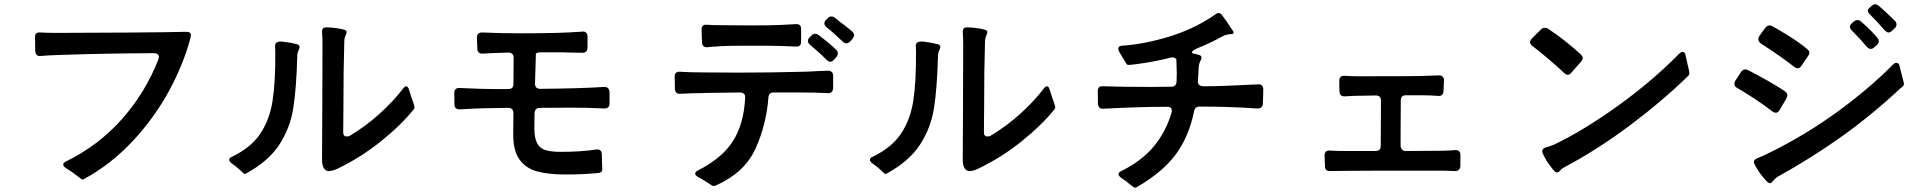

<svg xmlns="http://www.w3.org/2000/svg" viewBox="-20 -846 9040 899"><path d="M874 -681Q874 -677 872 -669Q840 -547 771.5 -420.5Q703 -294 600.5 -184.5Q498 -75 372 -7Q368 -5 366 -5Q363 -5 342 -22Q321 -39 290 -58Q276 -67 276 -76Q276 -84 289 -90Q442 -165 552 -289.5Q662 -414 722 -569Q724 -577 724 -579Q724 -587 718 -592Q712 -597 702 -597Q475 -596 269 -589Q201 -587 171 -584Q160 -582 153 -588Q146 -594 145 -606Q144 -628 144 -673Q144 -696 168 -694Q196 -692 252 -692Q364 -692 572.5 -693.5Q781 -695 851 -697Q864 -697 869 -693Q874 -689 874 -681Z M1882 -442Q1891 -442 1896 -423Q1907 -387 1914 -369Q1921 -348 1921 -343Q1921 -338 1918 -335Q1858 -260 1762.5 -183.5Q1667 -107 1558 -55Q1536 -45 1518 -45Q1506 -45 1497.5 -57Q1489 -69 1488 -91V-140Q1488 -250 1489 -321L1490 -636Q1490 -673 1488 -693V-699Q1488 -718 1508 -718Q1550 -717 1588 -708Q1603 -704 1603 -697Q1603 -688 1597 -677Q1592 -667 1592 -647Q1588 -524 1588 -345L1587 -226Q1587 -207 1604 -207Q1614 -207 1621 -212Q1694 -256 1758.5 -314.5Q1823 -373 1867 -431Q1875 -442 1882 -442ZM1383 -626Q1383 -621 1378 -611Q1372 -597 1372 -587Q1368 -432 1353 -338.5Q1338 -245 1287 -167.5Q1236 -90 1131 -33Q1126 -30 1122.5 -32.5Q1119 -35 1111 -43Q1108 -46 1096.5 -56.5Q1085 -67 1066 -80Q1053 -90 1053 -98Q1053 -106 1066 -112Q1154 -154 1198 -219Q1242 -284 1256 -372.5Q1270 -461 1269 -601L1268 -632Q1268 -643 1277 -648Q1286 -653 1304 -651Q1341 -647 1371 -639Q1383 -635 1383 -626Z M2483 -317 2482 -248Q2482 -200 2494.5 -176Q2507 -152 2533 -143.5Q2559 -135 2607 -135Q2698 -135 2772 -146Q2798 -149 2798 -121Q2798 -99 2799 -80.5Q2800 -62 2800 -54V-52Q2800 -38 2782 -36Q2711 -29 2628 -29Q2547 -29 2494.5 -43.5Q2442 -58 2412.5 -99Q2383 -140 2383 -217Q2383 -281 2384 -316Q2384 -341 2359 -341L2240 -339Q2204 -338 2134 -334Q2122 -333 2115 -339Q2108 -345 2108 -356Q2107 -375 2107 -410Q2107 -422 2113.5 -428.5Q2120 -435 2132 -434Q2239 -429 2296 -429H2360Q2384 -429 2384 -453Q2385 -495 2385 -576Q2385 -587 2378.5 -593.5Q2372 -600 2361 -600Q2352 -599 2334 -599Q2268 -597 2241 -595Q2229 -594 2222 -600Q2215 -606 2215 -617L2213 -670Q2213 -694 2238 -694Q2321 -690 2418 -690Q2614 -690 2705 -698Q2729 -701 2731 -676V-622Q2729 -597 2705 -599Q2684 -600 2643 -600Q2629 -601 2596 -601H2513Q2491 -601 2489 -594V-586L2485 -455Q2485 -430 2510 -430Q2705 -432 2809 -439Q2832 -439 2834 -416V-361Q2834 -338 2809 -338Q2741 -342 2657 -342Q2560 -342 2508 -341Q2485 -341 2483 -317Z M3873 -769Q3882 -769 3890 -762Q3904 -752 3910 -746Q3938 -726 3970 -699Q3979 -690 3979 -681Q3979 -674 3973 -666L3960 -651Q3952 -643 3943 -643Q3936 -643 3926 -651Q3878 -697 3851 -718Q3840 -727 3840 -736Q3840 -745 3847 -752L3856 -761Q3864 -769 3873 -769ZM3333 -628Q3315 -628 3294 -625Q3268 -623 3267 -647L3265 -708Q3265 -733 3291 -730Q3318 -728 3361 -728Q3405 -727 3490 -727Q3588 -727 3630 -729L3706 -733Q3718 -734 3724.5 -728.5Q3731 -723 3731 -711V-651Q3731 -626 3706 -628Q3622 -632 3562 -632H3477Q3395 -632 3357 -630ZM3797 -688Q3804 -688 3813 -682Q3872 -637 3895 -613Q3903 -606 3903 -596Q3903 -587 3896 -579L3884 -565Q3876 -557 3868 -557Q3859 -557 3850 -566Q3818 -599 3773 -636Q3763 -645 3763 -654Q3763 -663 3770 -670L3779 -679Q3788 -688 3797 -688ZM3806 -513Q3816 -513 3854 -515Q3879 -516 3881 -493V-433Q3879 -408 3855 -410Q3790 -413 3736 -413H3602Q3580 -413 3578 -390Q3568 -260 3517 -149Q3466 -38 3335 21Q3325 25 3321 25Q3315 25 3297 12Q3267 -8 3249 -17Q3235 -25 3235 -33Q3235 -41 3248 -48Q3361 -105 3412 -185.5Q3463 -266 3469 -388Q3470 -400 3463.5 -406.5Q3457 -413 3445 -413L3293 -411Q3274 -411 3264 -410Q3226 -410 3166 -407Q3142 -405 3140 -429Q3140 -469 3139 -487Q3139 -512 3165 -510Q3215 -507 3262 -507Q3328 -506 3438 -506Q3596 -506 3736 -510Q3757 -510 3806 -513Z M4882 -442Q4891 -442 4896 -423Q4907 -387 4914 -369Q4921 -348 4921 -343Q4921 -338 4918 -335Q4858 -260 4762.5 -183.5Q4667 -107 4558 -55Q4536 -45 4518 -45Q4506 -45 4497.5 -57Q4489 -69 4488 -91V-140Q4488 -250 4489 -321L4490 -636Q4490 -673 4488 -693V-699Q4488 -718 4508 -718Q4550 -717 4588 -708Q4603 -704 4603 -697Q4603 -688 4597 -677Q4592 -667 4592 -647Q4588 -524 4588 -345L4587 -226Q4587 -207 4604 -207Q4614 -207 4621 -212Q4694 -256 4758.5 -314.5Q4823 -373 4867 -431Q4875 -442 4882 -442ZM4383 -626Q4383 -621 4378 -611Q4372 -597 4372 -587Q4368 -432 4353 -338.5Q4338 -245 4287 -167.5Q4236 -90 4131 -33Q4126 -30 4122.5 -32.5Q4119 -35 4111 -43Q4108 -46 4096.5 -56.5Q4085 -67 4066 -80Q4053 -90 4053 -98Q4053 -106 4066 -112Q4154 -154 4198 -219Q4242 -284 4256 -372.5Q4270 -461 4269 -601L4268 -632Q4268 -643 4277 -648Q4286 -653 4304 -651Q4341 -647 4371 -639Q4383 -635 4383 -626Z M5895 -429Q5895 -405 5893 -361Q5893 -338 5868 -338Q5736 -347 5597 -347Q5575 -347 5571 -325Q5547 -207 5486 -124Q5425 -41 5305 29Q5297 33 5294 33Q5292 33 5285 28Q5278 23 5275 21Q5253 1 5230 -13Q5217 -23 5217 -30Q5217 -39 5230 -45Q5324 -91 5381.5 -159.5Q5439 -228 5466 -320Q5467 -323 5467 -328Q5467 -336 5462 -341Q5457 -346 5448 -346Q5313 -346 5147 -337Q5123 -335 5121 -360Q5120 -379 5120 -419Q5120 -444 5144 -442Q5237 -439 5369 -439Q5432 -439 5464 -440Q5487 -440 5489 -463Q5490 -476 5490 -502Q5490 -523 5488 -569Q5476 -581 5461 -576Q5382 -556 5296 -545Q5272 -542 5262 -542Q5258 -542 5253.5 -548.5Q5249 -555 5243 -566Q5233 -583 5222 -601Q5216 -610 5216 -617Q5216 -631 5234 -632Q5337 -639 5451 -673.5Q5565 -708 5655 -768L5668 -777Q5678 -785 5686 -785Q5695 -785 5702 -775Q5727 -742 5741 -719Q5744 -714 5747.5 -709.5Q5751 -705 5754 -700Q5756 -694 5756 -693Q5756 -689 5751 -687Q5746 -686 5737 -685.5Q5728 -685 5723 -683Q5720 -683 5710 -679Q5647 -644 5584 -619Q5568 -612 5562.5 -604.5Q5557 -597 5567 -596L5594 -589Q5600 -587 5603 -584Q5606 -581 5606 -575Q5606 -571 5600 -559Q5594 -547 5593 -536Q5591 -490 5589 -466Q5588 -455 5595 -448.5Q5602 -442 5615 -442Q5701 -442 5870 -451Q5893 -453 5895 -429Z M6793 -143Q6818 -145 6818 -120V-68Q6816 -45 6793 -45Q6758 -47 6701 -47H6610Q6370 -47 6282 -46L6206 -45Q6184 -45 6184 -67L6182 -118Q6182 -143 6208 -141Q6239 -139 6275 -139H6421Q6445 -139 6445 -163L6446 -344V-375Q6446 -399 6422 -399Q6403 -398 6368 -398Q6322 -398 6279 -395Q6253 -393 6252 -417Q6251 -432 6251 -468Q6251 -493 6277 -491Q6305 -489 6339 -489H6387Q6581 -489 6625 -490L6715 -493Q6727 -494 6734 -488Q6741 -482 6741 -470Q6741 -453 6739 -419Q6737 -395 6714 -397Q6677 -400 6636 -400H6563Q6539 -400 6539 -376L6538 -234V-163Q6540 -139 6564 -139L6719 -140Q6751 -140 6793 -143Z M7320 -496Q7312 -496 7303 -505Q7242 -563 7155 -631Q7144 -639 7144 -649Q7144 -655 7152 -665L7195 -708Q7203 -716 7214 -716Q7223 -716 7229 -711Q7265 -688 7308 -654Q7351 -620 7382 -591Q7391 -582 7391 -574Q7391 -568 7386 -561L7357 -528L7337 -505Q7330 -496 7320 -496ZM7265 -40 7260 -43Q7249 -54 7232 -78Q7215 -102 7204 -127Q7201 -133 7201 -137Q7201 -152 7222 -157Q7231 -159 7255 -168Q7393 -234 7553.5 -349Q7714 -464 7843 -595Q7851 -603 7859 -603Q7870 -603 7873 -584L7883 -539Q7890 -513 7890 -505Q7890 -497 7888 -495Q7886 -493 7886 -492Q7764 -373 7612.5 -259.5Q7461 -146 7305 -63Q7292 -57 7283 -45Q7278 -40 7273 -39Q7268 -38 7265 -40Z M8823 -694Q8814 -694 8805 -704Q8763 -752 8736 -778Q8726 -788 8726 -796Q8726 -804 8735 -811L8745 -820Q8753 -826 8760 -826Q8768 -826 8778 -818Q8812 -789 8853 -748Q8860 -741 8860 -731Q8860 -722 8852 -714L8838 -701Q8831 -694 8823 -694ZM8739 -617Q8730 -617 8721 -627Q8693 -661 8650 -704Q8642 -712 8642 -721Q8642 -730 8651 -737L8661 -746Q8669 -752 8677 -752Q8686 -752 8694 -745Q8740 -706 8771 -668Q8777 -661 8777 -652Q8777 -644 8768 -635L8755 -624Q8748 -617 8739 -617ZM8397 -526Q8390 -526 8381 -533Q8320 -581 8224 -643Q8213 -652 8213 -662Q8213 -669 8217 -676Q8226 -690 8246 -716Q8255 -727 8265 -727Q8272 -727 8279 -723Q8316 -703 8361 -674.5Q8406 -646 8441 -617Q8452 -608 8452 -599Q8452 -593 8447 -585Q8423 -549 8414 -537Q8406 -526 8397 -526ZM8253 4Q8219 -32 8196 -75Q8192 -85 8192 -88Q8192 -99 8210 -106Q8221 -110 8233 -115.5Q8245 -121 8249 -123Q8423 -207 8575.5 -317Q8728 -427 8844 -544Q8852 -552 8860 -552Q8872 -552 8875 -534L8888 -482Q8895 -456 8895 -453Q8894 -447 8891.5 -443.5Q8889 -440 8880 -434Q8745 -308 8605 -208Q8465 -108 8303 -18Q8294 -13 8283 0Q8272 13 8267 12Q8259 10 8253 4ZM8295 -318Q8288 -318 8279 -324Q8243 -352 8196.5 -383Q8150 -414 8114 -434Q8101 -441 8101 -454Q8101 -460 8104 -466Q8128 -504 8132 -509Q8140 -521 8152 -521Q8158 -521 8164 -518Q8204 -498 8253.5 -470Q8303 -442 8337 -419Q8349 -410 8349 -399Q8349 -396 8345 -386L8312 -330Q8305 -318 8295 -318Z"/></svg>

Font: Shippori Gothic B2 Bold
Style: Regular
Weight: 700
Designer: FONTDASU
Foundry: FONTDASU / Google Inc. / but / Adobe
Version: Version 1.130